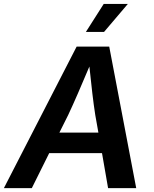

<svg xmlns="http://www.w3.org/2000/svg" viewBox="-41 -967 790 987"><path d="M-21 0 353 -727.5H520.5L659.2 0H514.6L483.4 -179.7H211.9L122.6 0ZM264.2 -285.2H464.8L448.7 -376Q440.9 -425.8 433.6 -487.8Q426.3 -549.8 418.5 -625Q386.7 -549.8 359.9 -487.8Q333 -425.8 309.6 -376ZM400.4 -802.7 492.2 -946.8H616.2L493.7 -802.7Z"/></svg>

Font: Inter Semi Bold
Style: Italic
Weight: 600
Italic angle: -9.39999°
Designer: Rasmus Andersson
Foundry: rsms
Version: Version 4.000;git-3c8e0fc